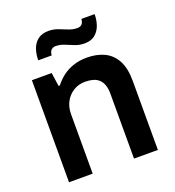

<svg xmlns="http://www.w3.org/2000/svg" viewBox="-132 -827 847 930"><g transform="rotate(-20 292.0 -361.5)"><path d="M65 0V-526H167L177 -456H184Q202 -480 226.5 -498.5Q251 -517 282.5 -527.5Q314 -538 352 -538Q402 -538 440.5 -520Q479 -502 501 -462Q523 -422 523 -355V0H400V-333Q400 -361 393.5 -379.5Q387 -398 374.5 -409.5Q362 -421 344 -426Q326 -431 304 -431Q271 -431 244.5 -415Q218 -399 202.5 -371Q187 -343 187 -306V0ZM127 -606Q127 -638 136.5 -664.5Q146 -691 167 -707Q188 -723 221 -723Q247 -723 269.5 -714.5Q292 -706 314 -697Q336 -688 359 -688Q373 -688 381.5 -695.5Q390 -703 392 -723H460Q460 -692 450.5 -665.5Q441 -639 420.5 -622.5Q400 -606 366 -606Q341 -606 318 -615Q295 -624 273.5 -633Q252 -642 229 -642Q216 -642 207 -634Q198 -626 196 -606Z"/></g></svg>

Font: Archivo SemiBold SemiBold
Style: Regular
Weight: 600
Version: Version 2.001